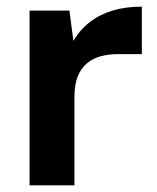

<svg xmlns="http://www.w3.org/2000/svg" viewBox="-20 -558 472 578"><path d="M69 0V-526H189L201 -435Q221 -469 251 -492Q281 -515 320 -526.5Q359 -538 407 -538V-395H334Q308 -395 284.5 -389Q261 -383 242.5 -368Q224 -353 214 -328Q204 -303 204 -264V0Z"/></svg>

Font: DM Sans 9pt
Style: Bold
Weight: 700
Designer: Colophon Foundry, Jonny Pinhorn
Foundry: Colophon Foundry
Version: Version 4.004;gftools[0.9.30]